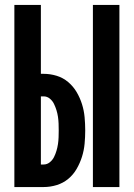

<svg xmlns="http://www.w3.org/2000/svg" viewBox="-20 -755 540 775"><path d="M355 0V-735H462V0ZM38 0V-735H145V-457H156Q183 -457 209 -449Q235 -441 255.5 -423.5Q276 -406 289.5 -383Q303 -360 311 -334.5Q319 -309 321.5 -282Q324 -255 324 -228Q324 -202 321.5 -175Q319 -148 311 -122.5Q303 -97 289.5 -73.5Q276 -50 255.5 -33Q235 -16 209 -8Q183 0 156 0ZM145 -91H156Q170 -91 181 -100Q192 -109 198 -121Q204 -133 208 -146.5Q212 -160 214 -173.5Q216 -187 216.5 -201Q217 -215 217 -228Q217 -242 216.5 -256Q216 -270 214 -283.5Q212 -297 208 -310Q204 -323 198 -335.5Q192 -348 181 -357Q170 -366 156 -366H145Z"/></svg>

Font: Iosevka SS18 Extrabold
Style: Regular
Weight: 800
Monospace: yes
Designer: Belleve Invis
Foundry: Belleve Invis
Version: Version 25.1.1; ttfautohint (v1.8.4)